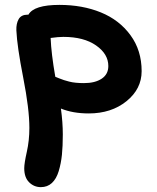

<svg xmlns="http://www.w3.org/2000/svg" viewBox="-20 -540 643 785"><path d="M147 225.1Q119.1 225.1 99.1 205.3Q79.1 185.5 79.1 147.9Q79.1 127.9 89.6 81.1Q100.1 34.2 100.1 -17.1Q100.1 -93.8 75 -222.2Q49.8 -350.6 46.9 -416Q45.9 -443.8 56.4 -461.9Q66.9 -480 92.8 -480H96.2Q118.7 -520 223.1 -520Q316.9 -520 392.3 -489.3Q467.8 -458.5 513.4 -396.2Q559.1 -334 559.1 -249Q559.1 -176.3 497.1 -126.2Q435.1 -76.2 342.8 -76.2Q277.8 -76.2 229 -96.2Q236.8 -40 236.8 9.8Q236.8 57.1 233.2 92.8Q229.5 128.4 220 159.9Q210.4 191.4 192.1 208.3Q173.8 225.1 147 225.1ZM238.8 -389.2Q218.8 -389.2 187 -384.8Q189.5 -321.3 206.1 -226.1Q210 -224.6 221.9 -219.7Q233.9 -214.8 241.7 -212.4Q249.5 -210 262.5 -206.5Q275.4 -203.1 290.5 -201.7Q305.7 -200.2 323.2 -200.2Q368.7 -200.2 395.8 -218.3Q422.9 -236.3 422.9 -270Q422.9 -319.3 372.8 -354.2Q322.8 -389.2 238.8 -389.2Z"/></svg>

Font: Shantell Sans Irregular Bouncy
Style: Regular
Weight: 600
Designer: Stephen Nixon, Anya Danilova, Shantell Martin
Foundry: Arrow Type
Version: Version 1.006;[9816181b4]